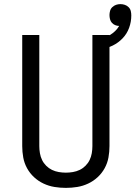

<svg xmlns="http://www.w3.org/2000/svg" viewBox="-20 -905 658 933"><path d="M300 8Q272 8 244.5 3.5Q217 -1 191.5 -13Q166 -25 145.5 -44Q125 -63 111.5 -87.5Q98 -112 93 -139.5Q88 -167 88 -195V-735H171V-195Q171 -178 174 -160.5Q177 -143 184.5 -127.5Q192 -112 204.5 -99.5Q217 -87 232.5 -79.5Q248 -72 265.5 -69Q283 -66 300 -66Q317 -66 334.5 -69Q352 -72 367.5 -79.5Q383 -87 395.5 -99.5Q408 -112 415.5 -127.5Q423 -143 426 -160.5Q429 -178 429 -195V-735H512V-195Q512 -167 507 -139.5Q502 -112 488.5 -87.5Q475 -63 454.5 -44Q434 -25 408.5 -13Q383 -1 355.5 3.5Q328 8 300 8ZM471 -662 455 -713Q471 -717 486 -722Q501 -727 514.5 -735Q528 -743 539.5 -754Q551 -765 559 -779Q549 -779 539.5 -783Q530 -787 523.5 -794.5Q517 -802 514.5 -812Q512 -822 512 -832Q512 -842 515 -852.5Q518 -863 526 -870.5Q534 -878 544 -881.5Q554 -885 565 -885Q576 -885 586.5 -881.5Q597 -878 605 -870Q613 -862 615.5 -851.5Q618 -841 618 -830Q618 -799 607.5 -770Q597 -741 576 -719Q555 -697 527.5 -683.5Q500 -670 471 -662Z"/></svg>

Font: Zed Mono Extended
Style: Regular
Weight: 400
Width: 7
Monospace: yes
Designer: Belleve Invis
Foundry: Belleve Invis
Version: Version 1.0.0; ttfautohint (v1.8.4)